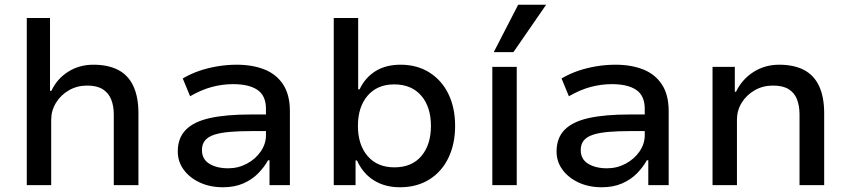

<svg xmlns="http://www.w3.org/2000/svg" viewBox="-20 -781 3588 810"><path d="M93 0V-705H191V-398H197Q220 -448 267 -478Q314 -508 374 -508Q436 -508 478.5 -486Q521 -464 542.5 -418Q564 -372 564 -303V0H460V-298Q460 -334 449 -361.5Q438 -389 413.5 -404.5Q389 -420 348 -420Q305 -420 270.5 -400Q236 -380 216 -347Q196 -314 196 -276V0Z M921 9Q866 9 823 -11Q780 -31 755 -65Q730 -99 730 -142Q730 -199 764 -233.5Q798 -268 866 -283Q934 -298 1036 -298H1118V-228H1042Q988 -228 948.5 -224.5Q909 -221 883.5 -212.5Q858 -204 845 -188.5Q832 -173 832 -148Q832 -109 863.5 -90Q895 -71 943 -71Q985 -71 1021.5 -90.5Q1058 -110 1080 -142Q1102 -174 1102 -210V-322Q1102 -377 1066.5 -401.5Q1031 -426 963 -426Q919 -426 875 -414.5Q831 -403 782 -375L751 -450Q785 -470 822 -482.5Q859 -495 899 -501.5Q939 -508 979 -508Q1045 -508 1095.5 -488Q1146 -468 1174.5 -424.5Q1203 -381 1203 -312V0H1117V-105H1111Q1095 -76 1069 -49.5Q1043 -23 1006 -7Q969 9 921 9Z M1667 9Q1604 9 1557.5 -20Q1511 -49 1486 -104H1480V0H1388V-705H1491V-404H1497Q1520 -453 1563.5 -480.5Q1607 -508 1670 -508Q1740 -508 1792 -475Q1844 -442 1872 -384Q1900 -326 1900 -250Q1900 -174 1872 -115.5Q1844 -57 1791.5 -24Q1739 9 1667 9ZM1644 -75Q1717 -75 1757.5 -122.5Q1798 -170 1798 -250Q1798 -330 1757 -377.5Q1716 -425 1643 -425Q1572 -425 1531 -377.5Q1490 -330 1490 -250Q1490 -170 1531 -122.5Q1572 -75 1644 -75Z M2057 0V-499H2160V0ZM2063 -561 2166 -761H2284L2146 -561Z M2519 9Q2464 9 2421 -11Q2378 -31 2353 -65Q2328 -99 2328 -142Q2328 -199 2362 -233.5Q2396 -268 2464 -283Q2532 -298 2634 -298H2716V-228H2640Q2586 -228 2546.5 -224.5Q2507 -221 2481.5 -212.5Q2456 -204 2443 -188.5Q2430 -173 2430 -148Q2430 -109 2461.5 -90Q2493 -71 2541 -71Q2583 -71 2619.5 -90.5Q2656 -110 2678 -142Q2700 -174 2700 -210V-322Q2700 -377 2664.5 -401.5Q2629 -426 2561 -426Q2517 -426 2473 -414.5Q2429 -403 2380 -375L2349 -450Q2383 -470 2420 -482.5Q2457 -495 2497 -501.5Q2537 -508 2577 -508Q2643 -508 2693.5 -488Q2744 -468 2772.5 -424.5Q2801 -381 2801 -312V0H2715V-105H2709Q2693 -76 2667 -49.5Q2641 -23 2604 -7Q2567 9 2519 9Z M2986 0V-499H3080V-394H3085Q3111 -447 3159 -477.5Q3207 -508 3267 -508Q3329 -508 3371.5 -486Q3414 -464 3435.5 -418Q3457 -372 3457 -303V0H3353V-298Q3353 -334 3342.5 -361.5Q3332 -389 3307.5 -404.5Q3283 -420 3241 -420Q3198 -420 3163.5 -400Q3129 -380 3109 -347.5Q3089 -315 3089 -276V0Z"/></svg>

Font: Nunito Sans 12pt ExtraLight 6pt Medium
Style: Regular
Weight: 500
Version: Version 3.101;gftools[0.9.27]